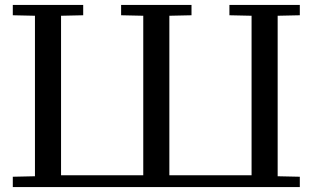

<svg xmlns="http://www.w3.org/2000/svg" viewBox="-20 -760 1270 780"><path d="M758 -698 668 -696V-48H1002V-696L912 -698V-740H1198V-698L1108 -696V-44L1198 -42V0H32V-42L122 -44V-696L32 -698V-740H318V-698L228 -696V-48H562V-696L472 -698V-740H758Z"/></svg>

Font: Minipax
Style: Regular
Weight: 400
Designer: Raphaël Ronot, Igor Stepanchenko (Cyrillic)
Foundry: steppetype
Version: Version 1.002